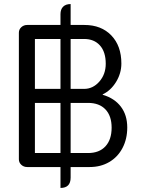

<svg xmlns="http://www.w3.org/2000/svg" viewBox="-20 -823 697 946"><path d="M607 -195Q607 -138 583.5 -93.5Q560 -49 518 -24.5Q476 0 422 0H328V52Q328 103 278 103V0H114Q97 0 85 -11Q73 -22 73 -38V-662Q73 -678 85 -689Q97 -700 114 -700H278V-753Q278 -777 291 -790Q304 -803 328 -803V-700H396Q479 -700 528.5 -648.5Q578 -597 578 -510Q578 -462 552 -419.5Q526 -377 486 -358V-356Q544 -339 575.5 -297.5Q607 -256 607 -195ZM152 -385H278V-631H152ZM328 -631V-385H394Q438 -385 469.5 -421Q501 -457 501 -509Q501 -567 472.5 -599Q444 -631 394 -631ZM278 -69V-316H152V-69ZM530 -194Q530 -252 499.5 -284Q469 -316 414 -316H328V-69H414Q469 -69 499.5 -102Q530 -135 530 -194Z"/></svg>

Font: K2D Light
Style: Regular
Weight: 300
Designer: Katatrad Aksorn Co.,Ltd.
Foundry: Cadson Demak Co.,Ltd.
Version: Version 1.000; ttfautohint (v1.6)